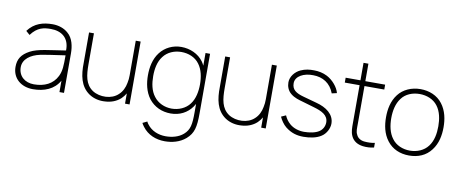

<svg xmlns="http://www.w3.org/2000/svg" viewBox="-79 -1072 4047 1691"><g transform="rotate(10 1944.5 -227.0)"><path d="M502.1 0V-352.1C502.1 -415.6 488.5 -487.5 438.5 -529.2C404.2 -560.4 353.1 -578.1 300 -578.1C215.6 -578.1 137.5 -557.3 80.2 -480.2L114.6 -450C170.8 -526 229.2 -534.4 291.7 -534.4C383.3 -534.4 458.3 -486.5 455.2 -370.8C313.5 -347.9 208.3 -340.6 140.6 -304.2C70.8 -266.7 41.7 -221.9 41.7 -152.1C41.7 -47.9 121.9 15.6 226 15.6C327.1 15.6 414.6 -18.8 461.5 -102.1V0ZM433.3 -139.6C395.8 -63.5 321.9 -28.1 227.1 -28.1C145.8 -28.1 87.5 -78.1 87.5 -157.3C87.5 -229.2 153.1 -276 237.5 -293.8C263.5 -300 335.4 -310.4 458.3 -328.1C458.3 -234.4 457.3 -188.5 433.3 -139.6Z M1044.8 -562.5V-253.1C1044.8 -229.2 1042.7 -206.3 1037.5 -183.3C1030.2 -141.7 1011.5 -102.1 981.2 -75C952.1 -46.9 911.5 -32.3 869.8 -30.2C827.1 -28.1 785.4 -37.5 751 -59.4C680.2 -107.3 670.8 -187.5 670.8 -288.5V-562.5H627.1V-288.5C625 -182.3 641.7 -82.3 727.1 -24C770.8 5.2 822.9 15.6 871.9 11.5C921.9 9.4 972.9 -8.3 1010.4 -43.8C1025 -58.3 1037.5 -74 1047.9 -91.7V0H1088.5V-562.5Z M1668.8 -562.5V-449C1662.5 -461.5 1656.3 -472.9 1649 -483.3C1604.2 -544.8 1529.2 -578.1 1450 -578.1C1375 -578.1 1306.3 -544.8 1262.5 -487.5C1216.7 -428.1 1203.1 -352.1 1203.1 -282.3C1203.1 -211.5 1216.7 -136.5 1262.5 -76C1310.4 -15.6 1379.2 15.6 1458.3 15.6C1537.5 15.6 1605.2 -18.8 1649 -81.2L1664.6 -106.3V-31.3C1664.6 78.1 1656.3 126 1606.3 169.8C1564.6 206.3 1506.3 220.8 1449 220.8C1384.4 220.8 1321.9 195.8 1284.4 145.8C1278.1 138.5 1272.9 130.2 1268.8 120.8L1228.1 140.6C1234.4 152.1 1240.6 162.5 1249 172.9C1295.8 235.4 1368.8 265.6 1449 265.6C1513.5 265.6 1582.3 249 1635.4 203.1C1695.8 150 1709.4 94.8 1709.4 -31.3V-562.5ZM1619.8 -103.1C1583.3 -54.2 1521.9 -28.1 1458.3 -28.1C1395.8 -28.1 1335.4 -55.2 1299 -104.2C1261.5 -152.1 1250 -217.7 1250 -282.3C1250 -346.9 1261.5 -412.5 1299 -460.4C1335.4 -509.4 1395.8 -534.4 1458.3 -534.4C1521.9 -534.4 1583.3 -510.4 1619.8 -460.4C1656.3 -412.5 1668.8 -346.9 1668.8 -282.3C1668.8 -217.7 1656.3 -151 1619.8 -103.1Z M2262.5 -562.5V-253.1C2262.5 -229.2 2260.4 -206.3 2255.2 -183.3C2247.9 -141.7 2229.2 -102.1 2199 -75C2169.8 -46.9 2129.2 -32.3 2087.5 -30.2C2044.8 -28.1 2003.1 -37.5 1968.8 -59.4C1897.9 -107.3 1888.5 -187.5 1888.5 -288.5V-562.5H1844.8V-288.5C1842.7 -182.3 1859.4 -82.3 1944.8 -24C1988.5 5.2 2040.6 15.6 2089.6 11.5C2139.6 9.4 2190.6 -8.3 2228.1 -43.8C2242.7 -58.3 2255.2 -74 2265.6 -91.7V0H2306.2V-562.5Z M2869.8 -415.6C2857.3 -466.7 2808.3 -524 2755.2 -551C2718.8 -569.8 2677.1 -578.1 2637.5 -578.1C2597.9 -579.2 2557.3 -574 2518.8 -556.2C2470.8 -534.4 2432.3 -486.5 2432.3 -435.4C2432.3 -400 2444.8 -362.5 2477.1 -336.5C2511.5 -308.3 2550 -299 2586.5 -288.5C2630.2 -276 2663.5 -266.7 2689.6 -258.3C2762.5 -237.5 2821.9 -210.4 2821.9 -144.8C2821.9 -110.4 2805.2 -79.2 2777.1 -60.4C2744.8 -38.5 2690.6 -29.2 2642.7 -29.2C2593.8 -29.2 2546.9 -44.8 2514.6 -72.9C2488.5 -95.8 2475 -116.7 2462.5 -144.8L2420.8 -126C2433.3 -96.9 2457.3 -61.5 2483.3 -40.6C2535.4 1 2587.5 14.6 2644.8 14.6C2700 14.6 2759.4 5.2 2802.1 -22.9C2842.7 -47.9 2868.8 -99 2868.8 -141.7C2868.8 -226 2794.8 -277.1 2707.3 -300C2652.1 -314.6 2613.5 -325 2586.5 -333.3C2517.7 -352.1 2479.2 -377.1 2479.2 -435.4C2479.2 -500 2555.2 -536.5 2636.5 -534.4C2722.9 -534.4 2792.7 -491.7 2825 -405.2Z M3097.9 -518.8H3275V-562.5H3097.9V-718.8H3054.2V-562.5H2921.9V-518.8H3054.2V-186.5C3054.2 -137.5 3053.1 -102.1 3069.8 -65.6C3089.6 -22.9 3127.1 -1 3176 5.2C3209.4 9.4 3241.7 7.3 3275 0V-41.7C3246.9 -35.4 3212.5 -34.4 3181.2 -37.5C3149 -40.6 3120.8 -57.3 3109.4 -85.4C3094.8 -111.5 3097.9 -137.5 3097.9 -186.5Z M3589.6 15.6C3669.8 15.6 3739.6 -12.5 3786.5 -75C3833.3 -135.4 3846.9 -210.4 3846.9 -282.3C3846.9 -352.1 3833.3 -428.1 3786.5 -488.5C3740.6 -549 3667.7 -578.1 3589.6 -578.1C3509.4 -578.1 3436.5 -545.8 3392.7 -488.5C3345.8 -428.1 3332.3 -352.1 3332.3 -282.3C3332.3 -210.4 3345.8 -135.4 3392.7 -75C3439.6 -13.5 3510.4 15.6 3589.6 15.6ZM3800 -282.3C3800 -216.7 3788.5 -151 3751 -102.1C3714.6 -53.1 3653.1 -28.1 3589.6 -28.1C3526 -28.1 3464.6 -53.1 3429.2 -102.1C3391.7 -151 3379.2 -216.7 3379.2 -282.3C3379.2 -345.8 3391.7 -412.5 3429.2 -461.5C3464.6 -510.4 3526 -534.4 3589.6 -534.4C3653.1 -534.4 3714.6 -510.4 3751 -461.5C3788.5 -412.5 3800 -345.8 3800 -282.3Z"/></g></svg>

Font: Manrope Thin
Style: Regular
Weight: 100
Width: 4
Designer: Michael Sharanda
Foundry: Michael Sharanda
Version: Version 2.000;PS 002.000;hotconv 1.0.88;makeotf.lib2.5.64775